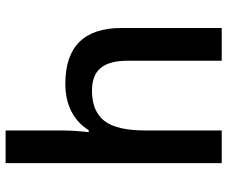

<svg xmlns="http://www.w3.org/2000/svg" viewBox="-82 -718 800 675"><g transform="rotate(-90 317.5 -380.0)"><path d="M557.1 0H441.9V-332Q441.9 -394.5 416.7 -425.3Q391.6 -456.1 336.9 -456.1Q264.6 -456.1 230.7 -412.8Q196.8 -369.6 196.8 -268.1V0H82V-759.8H196.8V-566.9Q196.8 -520.5 190.9 -467.8H198.2Q221.7 -506.8 263.4 -528.3Q305.2 -549.8 360.8 -549.8Q557.1 -549.8 557.1 -352.1Z"/></g></svg>

Font: f0_41340          
Style: Regular
Weight: 600
Foundry: Ascender Corporation
Version: Version 1.10